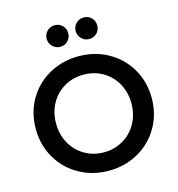

<svg xmlns="http://www.w3.org/2000/svg" viewBox="-139 -1113 1157 1246"><g transform="rotate(-15 439.0 -490.0)"><path d="M49.5 -373Q49.5 -481.5 100.5 -569.4Q151.5 -657.2 240.8 -707.1Q330 -757 439 -757Q548 -757 637.1 -707.1Q726.2 -657.2 777.4 -569.2Q828.5 -481.2 828.5 -373Q828.5 -264.5 777.5 -176.5Q726.5 -88.5 637.2 -38.2Q548 12 439 12Q330 12 240.8 -38.2Q151.5 -88.5 100.5 -176.5Q49.5 -264.5 49.5 -373ZM692.2 -373Q692.2 -447.2 659.2 -506.6Q626.2 -566 568.6 -599.6Q511 -633.2 439 -633.2Q367 -633.2 309.4 -599.6Q251.8 -566 218.8 -506.6Q185.8 -447.2 185.8 -373Q185.8 -298.5 218.8 -239.1Q251.8 -179.8 309.8 -145.8Q367.8 -111.8 439 -111.8Q510.2 -111.8 568.2 -145.8Q626.2 -179.8 659.2 -239.1Q692.2 -298.5 692.2 -373ZM269 -919.5Q269 -949.8 290.4 -970.7Q311.8 -991.5 342 -991.5Q372.3 -991.5 393.2 -970.7Q414 -949.8 414 -919.5Q414 -888.5 393.2 -867.5Q372.3 -846.5 342 -846.5Q311.8 -846.5 290.4 -867.9Q269 -889.2 269 -919.5ZM464 -919.5Q464 -949.8 485.4 -970.7Q506.8 -991.5 537 -991.5Q567.3 -991.5 588.2 -970.7Q609 -949.8 609 -919.5Q609 -888.5 588.2 -867.5Q567.3 -846.5 537 -846.5Q506.8 -846.5 485.4 -867.9Q464 -889.2 464 -919.5Z"/></g></svg>

Font: Trafiko Sans Variable
Style: Regular
Weight: 400
Designer: Gumpita Rahayu / Trafiko
Foundry: Tokotype / Trafiko
Version: Version 0.001;FEAKit 1.0